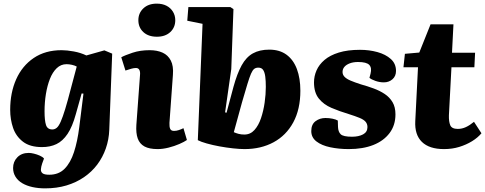

<svg xmlns="http://www.w3.org/2000/svg" viewBox="-20 -806 2668 1056"><path d="M439 -291 429 -292 397 -178Q378 -109 351.5 -69.5Q325 -30 290.5 -13.5Q256 3 211 3Q145 3 106.5 -26.5Q68 -56 52 -102.5Q36 -149 36 -202Q36 -296 69 -370Q102 -444 165.5 -487Q229 -530 319 -530Q348 -530 386 -523Q424 -516 455 -501L554 -529L597 -511L581 -92Q579 -38 562 10.5Q545 59 515 99Q485 139 442 168.5Q399 198 345.5 214Q292 230 228 230Q191 230 159 223Q127 216 103 202Q79 188 65.5 166.5Q52 145 52 118Q52 83 75.5 59Q99 35 138 35Q150 35 166.5 39Q183 43 199 50Q215 57 222 66L212 93Q206 111 205 125Q204 139 214 147Q224 155 251 155Q303 155 335.5 122Q368 89 387 30.5Q406 -28 416 -107ZM268 -94Q281 -94 292 -103Q303 -112 314 -137Q325 -162 338.5 -206Q352 -250 370 -320L402 -440Q391 -446 375.5 -449.5Q360 -453 346 -453Q315 -453 292 -431Q269 -409 254.5 -372Q240 -335 232.5 -289Q225 -243 225 -194Q225 -143 233 -118.5Q241 -94 268 -94Z M750 -392Q752 -411 746.5 -421.5Q741 -432 728 -432Q716 -432 702 -428Q688 -424 670 -418L647 -491Q667 -502 709 -516Q751 -530 803 -530Q844 -530 874 -516.5Q904 -503 919.5 -473Q935 -443 931 -394L912 -130Q911 -109 916 -97.5Q921 -86 937 -86Q950 -86 963.5 -90.5Q977 -95 989 -101L1008 -36Q994 -26 966.5 -14Q939 -2 907 6Q875 14 847 14Q801 14 774.5 -0.5Q748 -15 737.5 -44.5Q727 -74 730 -119ZM741 -695Q741 -734 768.5 -760Q796 -786 842 -786Q873 -786 895.5 -774.5Q918 -763 931 -742Q944 -721 944 -695Q944 -655 916.5 -629.5Q889 -604 843 -604Q796 -604 768.5 -629.5Q741 -655 741 -695Z M1325 14Q1299 14 1262 10Q1225 6 1187 -1Q1149 -8 1117 -17Q1085 -26 1068 -35L1094 -675L1010 -692L1016 -767H1247L1264 -756L1252 -426L1218 -188L1226 -186L1264 -328Q1284 -401 1309 -446.5Q1334 -492 1371 -512.5Q1408 -533 1461 -533Q1518 -533 1556 -505Q1594 -477 1613 -426Q1632 -375 1632 -307Q1632 -205 1593 -133Q1554 -61 1484.5 -23.5Q1415 14 1325 14ZM1401 -434Q1387 -434 1378 -427Q1369 -420 1360.5 -400.5Q1352 -381 1340.5 -343Q1329 -305 1311 -243L1266 -79Q1277 -74 1291.5 -70Q1306 -66 1324 -66Q1357 -66 1379.5 -91Q1402 -116 1415.5 -156Q1429 -196 1435.5 -241.5Q1442 -287 1442 -328Q1442 -361 1439 -384.5Q1436 -408 1427.5 -421Q1419 -434 1401 -434Z M1916 -54Q1953 -54 1977 -67Q2001 -80 2001 -107Q2001 -124 1991 -136Q1981 -148 1958 -157.5Q1935 -167 1897 -179Q1847 -194 1803.5 -212.5Q1760 -231 1733.5 -264Q1707 -297 1707 -353Q1707 -387 1721 -419Q1735 -451 1765 -476.5Q1795 -502 1843.5 -517Q1892 -532 1960 -532Q2011 -532 2056 -519.5Q2101 -507 2129.5 -481.5Q2158 -456 2158 -416Q2158 -387 2138.5 -370Q2119 -353 2091 -353Q2068 -353 2045 -361Q2022 -369 2012 -378L2018 -401Q2026 -433 2011 -449Q1996 -465 1949 -465Q1923 -465 1903.5 -457.5Q1884 -450 1874 -438Q1864 -426 1864 -410Q1864 -395 1875 -383.5Q1886 -372 1908.5 -362.5Q1931 -353 1965 -342Q2001 -332 2035 -319.5Q2069 -307 2096 -289Q2123 -271 2139 -244Q2155 -217 2155 -177Q2155 -117 2122.5 -74Q2090 -31 2033 -8.5Q1976 14 1898 14Q1844 14 1796.5 4Q1749 -6 1720.5 -28Q1692 -50 1692 -85Q1692 -122 1715.5 -139.5Q1739 -157 1770 -157Q1791 -157 1809.5 -153Q1828 -149 1838 -143L1839 -108Q1840 -81 1854 -67.5Q1868 -54 1916 -54Z M2207 -510 2286 -517 2348 -672H2474L2466 -516H2593L2589 -436H2463L2449 -172Q2448 -137 2456.5 -117Q2465 -97 2498 -97Q2521 -97 2542.5 -107Q2564 -117 2587 -136L2628 -73Q2608 -49 2576.5 -29.5Q2545 -10 2506 2Q2467 14 2422 14Q2341 14 2300.5 -25.5Q2260 -65 2264 -140L2279 -436H2199Z"/></svg>

Font: Literata 18pt ExtraBold
Style: Italic
Weight: 800
Italic angle: -2°
Designer: Latin by Veronika Burian and Jose Scaglione. Greek by Irene Vlachou. Cyrillic by Vera Evstafieva
Foundry: TypeTogether
Version: Version 3.103;gftools[0.9.29]